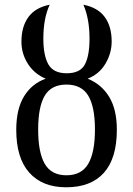

<svg xmlns="http://www.w3.org/2000/svg" viewBox="-20 -785 565 815"><path d="M49 -234Q49 -322 82 -376Q115 -430 174 -451Q126 -471 98.5 -514Q71 -557 71 -608Q71 -672 100.5 -712.5Q130 -753 191 -765Q164 -707 164 -621Q164 -549 185.5 -511.5Q207 -474 263 -474Q320 -474 340 -511Q360 -548 360 -621Q360 -705 334 -765Q395 -753 424.5 -713Q454 -673 454 -609Q454 -559 427.5 -514.5Q401 -470 352 -451Q410 -428 443 -374.5Q476 -321 476 -234Q476 -113 421 -51.5Q366 10 261 10Q160 10 104.5 -52Q49 -114 49 -234ZM383 -235Q383 -332 354.5 -379Q326 -426 262 -426Q198 -426 170 -379Q142 -332 142 -235Q142 -138 170 -89.5Q198 -41 262 -41Q326 -41 354.5 -89.5Q383 -138 383 -235Z"/></svg>

Font: Noto Serif Narrow
Style: Regular
Weight: 400
Width: 4
Designer: Monotype Design Team
Foundry: Monotype Imaging Inc.
Version: Version 1.001